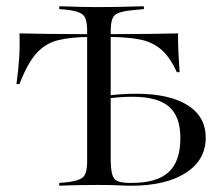

<svg xmlns="http://www.w3.org/2000/svg" viewBox="-20 -591 709 611"><path d="M286.3 -2.4Q262.1 -2.4 240.7 -2Q219.4 -1.6 201.6 -1.2Q183.9 -0.8 168.5 0V-8.9L195.2 -11.3Q220.2 -14.5 233.9 -20.6Q247.6 -26.6 252.4 -39.9Q257.3 -53.2 257.3 -78.2V-201.6H332.3V-88.7Q332.3 -54.8 336.7 -37.5Q341.1 -20.2 354.4 -14.5Q367.7 -8.9 394.4 -8.9H399.2Q479 -8.9 516.5 -43.1Q554 -77.4 554 -151.6Q554 -221 517.3 -252Q480.6 -283.1 401.6 -283.1Q375.8 -283.1 353.2 -281Q330.6 -279 312.9 -276.6V-285.5Q333.9 -288.7 360.5 -290.7Q387.1 -292.7 413.7 -292.7Q518.5 -292.7 576.6 -256.5Q634.7 -220.2 634.7 -153.2Q634.7 -81.5 571 -40.7Q507.3 0 397.6 0Q379 0 358.5 -1.2Q337.9 -2.4 295.2 -2.4ZM269.4 -473.4Q207.3 -473.4 165.7 -463.3Q124.2 -453.2 95.6 -421Q66.9 -388.7 41.9 -323.4H32.3Q38.7 -368.5 41.1 -408.5Q43.5 -448.4 41.9 -484.7Q83.9 -483.9 135.9 -483.1Q187.9 -482.3 258.9 -482.3H331.5Q402.4 -482.3 454 -483.1Q505.6 -483.9 546.8 -484.7Q546 -457.3 547.6 -427Q549.2 -396.8 551.6 -361.3H542.7Q520.2 -410.5 491.9 -434.3Q463.7 -458.1 423.4 -465.7Q383.1 -473.4 322.6 -473.4ZM257.3 -201.6V-492.7Q257.3 -517.7 252.4 -531Q247.6 -544.4 233.9 -550.4Q220.2 -556.5 195.2 -559.7L168.5 -562.1V-571Q183.9 -571 201.6 -570.2Q219.4 -569.4 240.7 -569Q262.1 -568.5 286.3 -568.5H294.4H300Q329 -568.5 353.2 -569Q377.4 -569.4 398.8 -570.2Q420.2 -571 437.9 -571V-562.1L396.8 -558.1Q356.5 -554 344.4 -541.9Q332.3 -529.8 332.3 -492.7V-201.6Z"/></svg>

Font: Playfair 144pt SemiExpanded Light
Style: Regular
Weight: 300
Width: 6
Designer: Claus Eggers Sørensen
Foundry: Claus Eggers Sørensen
Version: Version 2.203